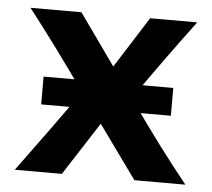

<svg xmlns="http://www.w3.org/2000/svg" viewBox="-43 -559 667 605"><g transform="rotate(5 290.5 -256.5)"><path d="M564.5 0H403.3L282.2 -168L173.8 0H24.9Q121.6 -130.9 214.8 -261.7Q118.7 -398.4 29.8 -512.7H190.9L305.7 -351.1L408.2 -512.7H557.1Q460.9 -383.8 372.6 -257.3Q475.1 -110.4 564.5 0ZM500 -212.4H89.8V-300.3H500Z"/></g></svg>

Font: Cadman
Style: Bold
Weight: 700
Designer: Paul James MIller
Foundry: High-Logic / Made with FontCreator
Version: Version 2.114;March 28, 2021;FontCreator 13.0.0.2683 64-bit